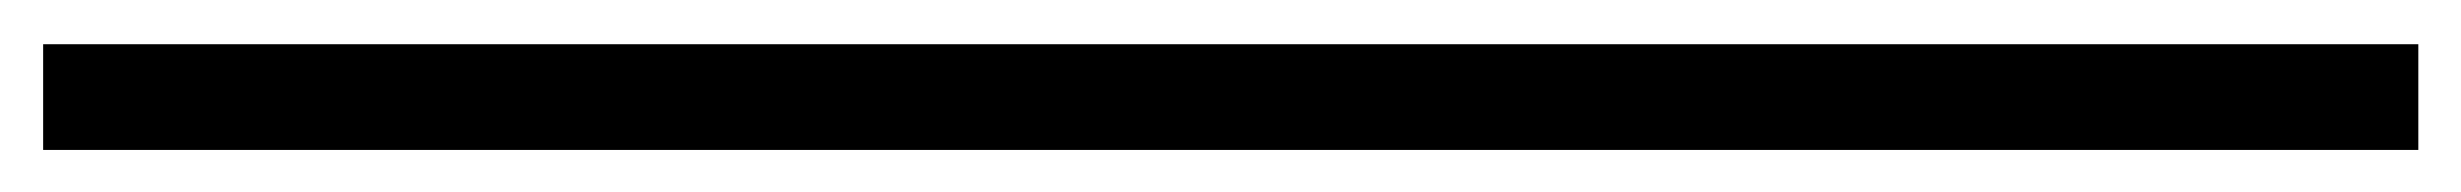

<svg xmlns="http://www.w3.org/2000/svg" viewBox="-24 54 1141 89"><path d="M-4 123.5V74.5H1097V123.5Z"/></svg>

Font: Trispace Expanded ExtraLight
Style: Regular
Weight: 200
Width: 7
Designer: Tyler Finck
Foundry: Etcetera Type Company
Version: Version 1.210; ttfautohint (v1.8.3)